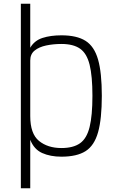

<svg xmlns="http://www.w3.org/2000/svg" viewBox="-20 -820 640 1022"><path d="M91 182V-800H141V-566Q163 -604 206 -618Q249 -632 307 -632Q389 -632 435.5 -602.5Q482 -573 502 -503Q522 -433 522 -310Q522 -187 502 -116Q482 -45 435.5 -15.5Q389 14 307 14Q248 14 204.5 -5.5Q161 -25 141 -76V182ZM307 -32Q370 -32 406 -57.5Q442 -83 457 -144Q472 -205 472 -310Q472 -415 457 -475.5Q442 -536 406 -561Q370 -586 307 -586Q264 -586 226 -578Q188 -570 164.5 -551Q141 -532 141 -498V-202Q141 -108 187.5 -70Q234 -32 307 -32Z"/></svg>

Font: Victor Mono Thin Thin
Style: Regular
Weight: 250
Monospace: yes
Version: Version 1.561;gftools[0.9.30]